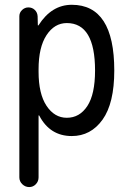

<svg xmlns="http://www.w3.org/2000/svg" viewBox="-20 -550 540 790"><path d="M138.7 -264.6V-254.9Q138.7 -164.1 171.4 -114.7Q204.1 -65.4 254.9 -65.4Q307.6 -65.4 339.4 -113.8Q371.1 -162.1 371.1 -259.8Q371.1 -455.1 254.9 -455.1Q204.1 -455.1 171.4 -405.3Q138.7 -355.5 138.7 -264.6ZM59.6 179.7V-483.4Q59.6 -498 70.8 -508.8Q82 -519.5 96.7 -519.5Q112.3 -519.5 123 -509.3Q133.8 -499 134.8 -483.4L135.7 -446.3Q135.7 -445.3 136.7 -445.3Q138.7 -445.3 138.7 -446.3Q192.4 -530.3 275.4 -530.3Q450.2 -530.3 450.2 -259.8Q450.2 -125 401.9 -57.6Q353.5 9.8 275.4 9.8Q185.5 9.8 141.6 -74.2Q141.6 -75.2 139.6 -75.2Q138.7 -75.2 138.7 -74.2V179.7Q138.7 196.3 127.4 208Q116.2 219.7 100.1 219.7Q84 219.7 71.8 208Q59.6 196.3 59.6 179.7Z"/></svg>

Font: Rounded-X Mgen+ 2m regular
Style: Regular
Weight: 400
Designer: [Source Han Sans]
Ryoko NISHIZUKA  (kana & ideographs); Paul D. Hunt (Latin, Greek & Cyrillic); Wenlong ZHANG  (bopomofo
Version: Version 1.059.20150602